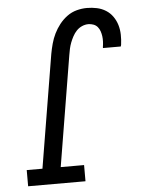

<svg xmlns="http://www.w3.org/2000/svg" viewBox="-53 -785 606 827"><g transform="rotate(-5 250.0 -371.5)"><path d="M35 0V-70H103L184 -559Q188 -581 194 -603Q200 -625 210 -645.5Q220 -666 234.5 -684.5Q249 -703 268 -717Q287 -731 309.5 -737Q332 -743 354 -743Q376 -743 397 -738.5Q418 -734 435.5 -723Q453 -712 465 -695Q477 -678 483 -658Q489 -638 489.5 -616Q490 -594 487 -572Q486 -570 486 -568.5Q486 -567 485 -565H408Q408 -566 408 -567Q408 -568 408 -569Q410 -581 410.5 -593Q411 -605 409.5 -616Q408 -627 404.5 -637.5Q401 -648 394 -656.5Q387 -665 376 -669Q365 -673 354 -673Q340 -673 326.5 -667Q313 -661 303 -650.5Q293 -640 286 -627Q279 -614 274 -601Q269 -588 266 -574.5Q263 -561 261 -548L182 -70H283V0Z"/></g></svg>

Font: Iosevka Curly Slab Oblique
Style: Regular
Weight: 400
Italic angle: -9°
Monospace: yes
Designer: Belleve Invis
Foundry: Belleve Invis
Version: Version 11.1.0; ttfautohint (v1.8.3)